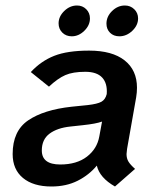

<svg xmlns="http://www.w3.org/2000/svg" viewBox="-20 -666 570 698"><path d="M442 -125Q440 -111 440 -106Q440 -90 447 -78.5Q454 -67 471 -52L398 12Q342 -20 332 -64Q304 -30 262.5 -9Q221 12 167 12Q101 12 63.5 -19Q26 -50 26 -106Q26 -190 82.5 -228.5Q139 -267 240 -278L299 -284Q334 -288 348.5 -296Q363 -304 368 -324Q371 -363 351.5 -384Q332 -405 290 -405Q245 -405 217.5 -393Q190 -381 158 -351L92 -404Q129 -444 177 -463Q225 -482 304 -482Q388 -482 433 -446.5Q478 -411 478 -347Q478 -330 475 -312ZM341 -170 351 -224Q329 -216 282 -211L236 -206Q188 -201 160 -180Q132 -159 132 -119Q132 -68 199 -68Q259 -68 296 -96.5Q333 -125 341 -170ZM193 -581Q193 -606 213.5 -626Q234 -646 260 -646Q280 -646 293.5 -632.5Q307 -619 307 -599Q307 -574 286.5 -554Q266 -534 241 -534Q220 -534 206.5 -547.5Q193 -561 193 -581ZM367 -580Q367 -606 387.5 -626Q408 -646 434 -646Q454 -646 468 -632.5Q482 -619 482 -599Q482 -574 461 -554Q440 -534 414 -534Q393 -534 380 -547Q367 -560 367 -580Z"/></svg>

Font: KoHo SemiBold
Style: Italic
Weight: 600
Italic angle: -10°
Version: Version 1.000; ttfautohint (v1.6)